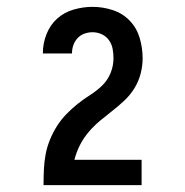

<svg xmlns="http://www.w3.org/2000/svg" viewBox="-20 -863 540 560"><path d="M107 -323V-324Q107 -346 108 -368.5Q109 -391 113 -412.5Q117 -434 125.5 -455Q134 -476 146 -495Q158 -514 173.5 -530Q189 -546 206.5 -560Q224 -574 243 -586Q262 -598 278 -613.5Q294 -629 302.5 -650Q311 -671 311 -693Q311 -707 308.5 -720.5Q306 -734 298 -745.5Q290 -757 277 -763Q264 -769 250 -769Q238 -769 226.5 -765Q215 -761 206.5 -752Q198 -743 194 -731.5Q190 -720 190 -708V-707H105V-708Q105 -736 115.5 -763Q126 -790 146.5 -808.5Q167 -827 194.5 -835Q222 -843 250 -843Q280 -843 309 -833.5Q338 -824 358.5 -802.5Q379 -781 387.5 -752Q396 -723 396 -693Q396 -670 390 -647.5Q384 -625 372 -605.5Q360 -586 343 -570Q326 -554 308 -540Q290 -526 272 -511Q254 -496 239 -478.5Q224 -461 213.5 -440.5Q203 -420 197 -397H393V-323Z"/></svg>

Font: Iosevka Curly Semibold
Style: Regular
Weight: 600
Monospace: yes
Designer: Belleve Invis
Foundry: Belleve Invis
Version: Version 22.1.2; ttfautohint (v1.8.4)